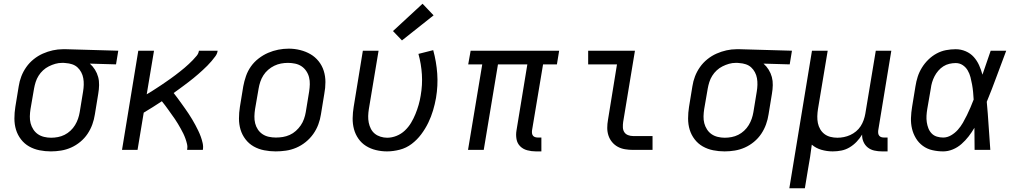

<svg xmlns="http://www.w3.org/2000/svg" viewBox="-20 -801 5440 1026"><path d="M252 8Q221 8 191 2Q161 -4 135.5 -18.5Q110 -33 92 -56.5Q74 -80 65.5 -108Q57 -136 57 -167.5Q57 -199 62 -230L80 -340Q84 -367 94 -393Q104 -419 120.5 -442.5Q137 -466 160 -484.5Q183 -503 209 -514.5Q235 -526 262 -532Q289 -538 316 -538Q320 -538 324.5 -538Q329 -538 333 -538L612 -530L600 -457L460 -461Q476 -447 487.5 -428.5Q499 -410 504.5 -389.5Q510 -369 509.5 -346Q509 -323 505 -300L487 -190Q483 -163 473.5 -136.5Q464 -110 448 -86Q432 -62 409 -43Q386 -24 360 -12.5Q334 -1 306.5 3.5Q279 8 252 8ZM253 -65Q271 -65 289.5 -68.5Q308 -72 325 -80.5Q342 -89 356.5 -102.5Q371 -116 381 -132.5Q391 -149 397 -166.5Q403 -184 406 -202L424 -312Q427 -330 427.5 -348Q428 -366 425 -383Q422 -400 414 -415Q406 -430 394 -441Q382 -452 365.5 -457.5Q349 -463 331 -464L321 -465Q318 -465 315.5 -465Q313 -465 311 -465Q293 -465 275.5 -460Q258 -455 241 -446.5Q224 -438 210 -425Q196 -412 186 -396Q176 -380 170.5 -362.5Q165 -345 162 -328L143 -218Q140 -199 139.5 -179.5Q139 -160 143.5 -142.5Q148 -125 158 -109.5Q168 -94 182.5 -84Q197 -74 215.5 -69.5Q234 -65 253 -65Z M632 0 719 -530H803L764 -297Q778 -305 790.5 -313Q803 -321 816 -329.5Q829 -338 842 -346.5Q855 -355 867.5 -364Q880 -373 892.5 -381.5Q905 -390 917 -399.5Q929 -409 941.5 -418.5Q954 -428 965.5 -438Q977 -448 988.5 -458.5Q1000 -469 1010.5 -480Q1021 -491 1031 -503Q1041 -515 1043 -530H1143Q1141 -514 1131 -500.5Q1121 -487 1110.5 -474.5Q1100 -462 1088 -450Q1076 -438 1064 -427Q1052 -416 1039.5 -405Q1027 -394 1014 -383.5Q1001 -373 988 -363Q975 -353 961.5 -343Q948 -333 935 -323.5Q922 -314 908 -304Q919 -290 929 -276.5Q939 -263 949 -249Q959 -235 969 -221Q979 -207 988.5 -192.5Q998 -178 1007 -163Q1016 -148 1024 -133Q1032 -118 1039.5 -102.5Q1047 -87 1053 -70.5Q1059 -54 1063 -36Q1067 -18 1064 0H980Q983 -16 979.5 -31Q976 -46 971 -60Q966 -74 959.5 -87.5Q953 -101 945.5 -114Q938 -127 930.5 -140Q923 -153 914.5 -165Q906 -177 897.5 -189Q889 -201 880.5 -213Q872 -225 863 -237Q854 -249 845 -260Q821 -244 797 -229Q773 -214 748 -199L715 0Z M1453 8Q1422 8 1391.5 2Q1361 -4 1335.5 -18.5Q1310 -33 1292 -56.5Q1274 -80 1265.5 -108Q1257 -136 1257 -167.5Q1257 -199 1262 -230L1280 -340Q1285 -367 1294.5 -394.5Q1304 -422 1321 -446Q1338 -470 1362 -488.5Q1386 -507 1412.5 -518.5Q1439 -530 1467 -535.5Q1495 -541 1523 -541Q1554 -541 1584 -533.5Q1614 -526 1639 -511.5Q1664 -497 1682.5 -474Q1701 -451 1710 -422.5Q1719 -394 1719 -362.5Q1719 -331 1713 -300L1695 -190Q1691 -163 1681 -136Q1671 -109 1654 -85Q1637 -61 1613.5 -42Q1590 -23 1563 -11.5Q1536 0 1508 4Q1480 8 1453 8ZM1454 -66Q1473 -66 1491.5 -69Q1510 -72 1528 -80Q1546 -88 1561 -101.5Q1576 -115 1587 -131Q1598 -147 1604.5 -165.5Q1611 -184 1614 -202L1632 -312Q1635 -332 1635.5 -351Q1636 -370 1631.5 -388Q1627 -406 1616.5 -421.5Q1606 -437 1591 -447Q1576 -457 1557 -461Q1538 -465 1519 -465Q1500 -465 1481.5 -461.5Q1463 -458 1445.5 -449.5Q1428 -441 1413 -428Q1398 -415 1387.5 -398.5Q1377 -382 1371 -364Q1365 -346 1362 -328L1343 -218Q1340 -199 1339.5 -179.5Q1339 -160 1343.5 -142Q1348 -124 1358 -109Q1368 -94 1383 -84Q1398 -74 1416.5 -70Q1435 -66 1454 -66Z M2048 8Q2018 8 1989 1Q1960 -6 1936 -21Q1912 -36 1895.5 -59.5Q1879 -83 1871.5 -111Q1864 -139 1864.5 -169.5Q1865 -200 1870 -230L1919 -530H2003L1951 -218Q1948 -199 1947.5 -181Q1947 -163 1950.5 -145.5Q1954 -128 1962 -112.5Q1970 -97 1983 -86.5Q1996 -76 2013.5 -70.5Q2031 -65 2049 -65Q2074 -65 2099 -75Q2124 -85 2143.5 -103.5Q2163 -122 2176.5 -144.5Q2190 -167 2200 -191.5Q2210 -216 2217 -240.5Q2224 -265 2228 -290Q2238 -347 2234.5 -403Q2231 -459 2216 -513L2295 -533Q2312 -471 2316.5 -407.5Q2321 -344 2310 -278Q2304 -244 2294 -210.5Q2284 -177 2268.5 -145Q2253 -113 2231 -83.5Q2209 -54 2180 -32Q2151 -10 2116 -1Q2081 8 2048 8ZM2128 -585 2080 -635 2238 -781 2297 -719Z M2843 8Q2820 8 2797.5 2Q2775 -4 2759.5 -19.5Q2744 -35 2740 -58Q2736 -81 2740 -104L2798 -457H2641L2565 0H2481L2557 -457H2482L2495 -530H2968L2956 -457H2882L2823 -104Q2822 -96 2823 -88.5Q2824 -81 2828.5 -75.5Q2833 -70 2840.5 -68Q2848 -66 2855 -66H2873V8Z M3363 0Q3341 0 3320 -3.5Q3299 -7 3281.5 -16.5Q3264 -26 3251 -41.5Q3238 -57 3231.5 -76.5Q3225 -96 3225 -117.5Q3225 -139 3229 -161L3277 -457H3123V-530H3373L3310 -149Q3308 -135 3308.5 -120.5Q3309 -106 3316 -95Q3323 -84 3336 -79Q3349 -74 3363 -74H3467V0Z M3852 8Q3821 8 3791 2Q3761 -4 3735.5 -18.5Q3710 -33 3692 -56.5Q3674 -80 3665.5 -108Q3657 -136 3657 -167.5Q3657 -199 3662 -230L3680 -340Q3684 -367 3694 -393Q3704 -419 3720.5 -442.5Q3737 -466 3760 -484.5Q3783 -503 3809 -514.5Q3835 -526 3862 -532Q3889 -538 3916 -538Q3920 -538 3924.5 -538Q3929 -538 3933 -538L4212 -530L4200 -457L4060 -461Q4076 -447 4087.5 -428.5Q4099 -410 4104.5 -389.5Q4110 -369 4109.5 -346Q4109 -323 4105 -300L4087 -190Q4083 -163 4073.5 -136.5Q4064 -110 4048 -86Q4032 -62 4009 -43Q3986 -24 3960 -12.5Q3934 -1 3906.5 3.5Q3879 8 3852 8ZM3853 -65Q3871 -65 3889.5 -68.5Q3908 -72 3925 -80.5Q3942 -89 3956.5 -102.5Q3971 -116 3981 -132.5Q3991 -149 3997 -166.5Q4003 -184 4006 -202L4024 -312Q4027 -330 4027.5 -348Q4028 -366 4025 -383Q4022 -400 4014 -415Q4006 -430 3994 -441Q3982 -452 3965.5 -457.5Q3949 -463 3931 -464L3921 -465Q3918 -465 3915.5 -465Q3913 -465 3911 -465Q3893 -465 3875.5 -460Q3858 -455 3841 -446.5Q3824 -438 3810 -425Q3796 -412 3786 -396Q3776 -380 3770.5 -362.5Q3765 -345 3762 -328L3743 -218Q3740 -199 3739.5 -179.5Q3739 -160 3743.5 -142.5Q3748 -125 3758 -109.5Q3768 -94 3782.5 -84Q3797 -74 3815.5 -69.5Q3834 -65 3853 -65Z M4198 205 4319 -530H4403L4351 -218Q4348 -199 4347.5 -180Q4347 -161 4350.5 -143.5Q4354 -126 4363 -110.5Q4372 -95 4386 -84.5Q4400 -74 4418 -69.5Q4436 -65 4455 -65Q4472 -65 4489.5 -68.5Q4507 -72 4523.5 -79.5Q4540 -87 4554.5 -99Q4569 -111 4579 -126.5Q4589 -142 4595 -159Q4601 -176 4604 -193L4660 -530H4743L4673 -104Q4672 -96 4673 -88.5Q4674 -81 4678.5 -75.5Q4683 -70 4690 -68Q4697 -66 4705 -66H4723V8H4693Q4672 8 4652 3.5Q4632 -1 4617 -13Q4602 -25 4594 -43.5Q4586 -62 4587 -82Q4575 -62 4558 -44Q4541 -26 4520 -13.5Q4499 -1 4476 3.5Q4453 8 4430 8Q4399 8 4369.5 -0.5Q4340 -9 4318 -28Q4318 -28 4318 -28Q4318 -28 4318 -28Q4314 5 4309 37.5Q4304 70 4298 102L4281 205Z M5020 8Q4991 8 4962.5 1.5Q4934 -5 4911.5 -21.5Q4889 -38 4874.5 -62Q4860 -86 4853.5 -113.5Q4847 -141 4848 -170.5Q4849 -200 4854 -230L4872 -340Q4876 -366 4884 -391Q4892 -416 4906.5 -439.5Q4921 -463 4941 -482.5Q4961 -502 4985 -515Q5009 -528 5035 -533Q5061 -538 5087 -538Q5115 -538 5140.5 -527Q5166 -516 5183.5 -496.5Q5201 -477 5212 -452.5Q5223 -428 5230 -402Q5241 -434 5252 -466Q5263 -498 5274 -530H5357Q5331 -462 5306 -393.5Q5281 -325 5253 -257Q5259 -193 5263 -128.5Q5267 -64 5272 0H5188Q5188 -30 5187.5 -59.5Q5187 -89 5187 -118Q5173 -94 5156 -72Q5139 -50 5118 -31.5Q5097 -13 5071.5 -2.5Q5046 8 5020 8ZM5020 -66Q5042 -66 5062.5 -78Q5083 -90 5098.5 -107.5Q5114 -125 5125.5 -145Q5137 -165 5147 -185.5Q5157 -206 5166 -227Q5175 -248 5183 -269Q5182 -289 5180 -309.5Q5178 -330 5174.5 -349.5Q5171 -369 5166 -388.5Q5161 -408 5151 -425Q5141 -442 5124.5 -453Q5108 -464 5087 -464Q5070 -464 5053 -460Q5036 -456 5021 -446.5Q5006 -437 4994 -423Q4982 -409 4974 -393.5Q4966 -378 4961 -361.5Q4956 -345 4954 -328L4935 -218Q4932 -200 4931 -182.5Q4930 -165 4932.5 -148Q4935 -131 4941 -115.5Q4947 -100 4958.5 -88Q4970 -76 4986.5 -71Q5003 -66 5020 -66Z"/></svg>

Font: Iosevka Curly Extended Oblique
Style: Regular
Weight: 400
Width: 7
Italic angle: -9°
Monospace: yes
Designer: Belleve Invis
Foundry: Belleve Invis
Version: Version 11.1.0; ttfautohint (v1.8.3)